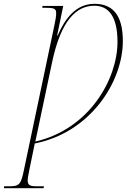

<svg xmlns="http://www.w3.org/2000/svg" viewBox="-90 -745 663 1005"><path d="M-70 240H138L140 230H101C68 230 55 225 55 199C55 186 59 168 64 142L92 6C385 -52 553 -318 553 -530C553 -670 497 -725 404 -725C307 -725 249 -646 212 -559H209L241 -714H133L131 -704H153C196 -704 204 -698 204 -675C204 -660 200 -638 195 -614L35 146C20 219 11 230 -39 230H-68ZM95 -4 182 -416C229 -641 311 -715 404 -715C478 -715 525 -659 525 -526C525 -333 380 -70 95 -4Z"/></svg>

Font: Noto Serif Display Condensed Thin
Style: Italic
Weight: 100
Width: 3
Italic angle: -12°
Designer: Monotype Design Team
Foundry: Monotype Imaging Inc.
Version: Version 2.009